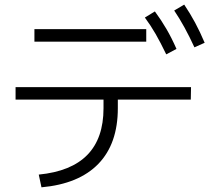

<svg xmlns="http://www.w3.org/2000/svg" viewBox="-20 -802 904 825"><path d="M424.8 -336.9V-374H46.9V-427.7H800.8L799.8 -374H486.3V-336.9Q486.3 -184.6 402.8 -98.1Q319.3 -11.7 158.2 2.9L146.5 -51.8Q286.1 -65.4 355.5 -136.7Q424.8 -208 424.8 -336.9ZM127.9 -676.8H608.4V-623H127.9ZM602.5 -726.6 645.5 -752.9Q672.9 -715.8 695.3 -677.2Q717.8 -638.7 738.3 -591.8L694.3 -568.4Q669.9 -619.1 648.7 -656Q627.4 -692.9 602.5 -726.6ZM728.5 -756.8 771.5 -782.2Q797.4 -743.7 818.4 -704.6Q839.4 -665.5 859.4 -618.2L815.4 -598.6Q773.4 -690.4 728.5 -756.8Z"/></svg>

Font: Pretendard GOV Light
Style: Regular
Weight: 300
Designer: Base glyphs from Inter by Rasmus Andersson; Hangeul glyphs from Noto Sans CJK(Source Han Sans) by Jang Soo-young and Kan
Foundry: Kil Hyung-jin
Version: Version 1.309